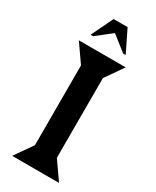

<svg xmlns="http://www.w3.org/2000/svg" viewBox="-221 -928 799 986"><g transform="rotate(30 179.0 -434.5)"><path d="M140 -869H223L286 -740H271L182 -810L93 -740H78ZM40 0 114 -106V-579L40 -685H318L244 -579V-106L318 0Z"/></g></svg>

Font: Bluu Next Cyrillic
Style: Bold
Weight: 700
Designer: Igor Stepanchenko
Foundry: Igor Stepanchenko
Version: Version 1.000